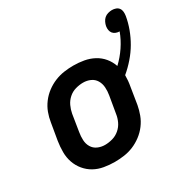

<svg xmlns="http://www.w3.org/2000/svg" viewBox="-153 -828 986 987"><g transform="rotate(-30 340.0 -334.0)"><path d="M256 8Q224 8 192.5 2.5Q161 -3 135 -17.5Q109 -32 89.5 -55.5Q70 -79 60 -108Q50 -137 50 -169Q50 -201 55 -233L72 -333Q76 -360 86 -387Q96 -414 114 -438Q132 -462 156 -480Q180 -498 207 -509Q234 -520 262 -524Q290 -528 317 -528Q349 -528 380 -522.5Q411 -517 438 -502.5Q465 -488 484 -465Q503 -442 513 -413Q546 -444 571.5 -482Q597 -520 612 -561Q601 -561 590.5 -565Q580 -569 573.5 -577Q567 -585 565 -596Q563 -607 565 -619Q567 -630 572.5 -641.5Q578 -653 587 -661Q596 -669 608.5 -672.5Q621 -676 632 -676Q644 -676 655 -672Q666 -668 672.5 -659Q679 -650 680 -638Q681 -626 679 -614Q673 -578 659.5 -541.5Q646 -505 626.5 -471.5Q607 -438 580.5 -407.5Q554 -377 524 -352Q524 -336 522.5 -319.5Q521 -303 518 -287L502 -187Q497 -160 487 -133Q477 -106 459 -82Q441 -58 417 -40Q393 -22 366.5 -11Q340 0 311.5 4Q283 8 256 8ZM256 -93Q278 -93 301 -99.5Q324 -106 342.5 -122Q361 -138 371 -159.5Q381 -181 384 -203L401 -303Q405 -326 403.5 -349Q402 -372 391 -390.5Q380 -409 360 -418Q340 -427 317 -427Q295 -427 272 -420.5Q249 -414 231 -398Q213 -382 203 -360.5Q193 -339 189 -317L173 -217Q169 -194 170 -171Q171 -148 182 -129.5Q193 -111 213 -102Q233 -93 256 -93Z"/></g></svg>

Font: Iosevka Extended Oblique
Style: Bold
Weight: 700
Width: 7
Italic angle: -9°
Monospace: yes
Designer: Belleve Invis
Foundry: Belleve Invis
Version: Version 32.5.0; ttfautohint (v1.8.4)